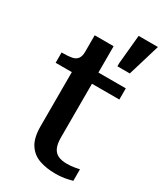

<svg xmlns="http://www.w3.org/2000/svg" viewBox="-202 -877 823 966"><g transform="rotate(30 209.5 -394.0)"><path d="M12 -473V-533H22Q51 -533 71.5 -537Q92 -541 102.5 -555Q113 -569 113 -595L189 -538H382V-473ZM223 -161Q223 -123 233.5 -101Q244 -79 264.5 -70Q285 -61 314 -61Q337 -61 357.5 -64.5Q378 -68 386 -70V-3Q375 0 359.5 3.5Q344 7 326 9Q308 11 288 11Q238 11 196.5 -3Q155 -17 130.5 -54Q106 -91 106 -158V-522L113 -530V-691H223ZM362 -613 418 -799H306L290 -632V-613Z"/></g></svg>

Font: Roboto Serif SemiCondensed Medium
Style: Regular
Weight: 500
Width: 4
Designer: Greg Gazdowicz
Foundry: Commercial Type
Version: Version 1.007